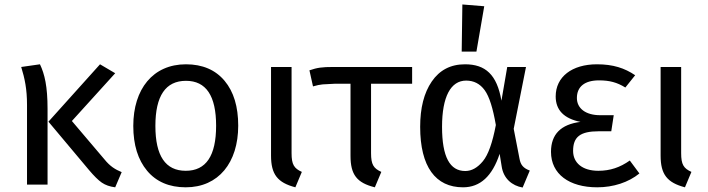

<svg xmlns="http://www.w3.org/2000/svg" viewBox="-20 -827 3172 860"><path d="M75 -527C91 -475 101 -428 101 -357V0H193V-339C193 -440 180 -495 159 -539ZM496 -499 428 -539 197 -282 379 -65C401 -39 420 -20 436 -9C452 2 472 9 496 12L525 -56C496 -68 473 -82 448 -113L302 -285Z M813 -539C665 -539 577 -428 577 -263C577 -178 598 -111 639 -62C680 -13 738 12 812 12C959 12 1047 -99 1047 -264C1047 -349 1027 -416 986 -465C945 -514 887 -539 813 -539ZM813 -465C903 -465 948 -398 948 -264C948 -129 903 -62 812 -62C721 -62 676 -129 676 -263C676 -398 722 -465 813 -465Z M1286 -527H1194V-130C1194 -46 1223 -9 1303 12L1332 -57C1297 -73 1286 -90 1286 -141Z M1826 -452V-527H1473C1422 -527 1401 -524 1366 -512L1382 -440C1399 -445 1413 -448 1425 -449C1436 -450 1455 -451 1481 -452H1550V-129C1550 -45 1578 -8 1659 12L1688 -57C1653 -73 1642 -90 1642 -141V-452Z M2048 -596H2114L2149 -799L2051 -807ZM2063 -539C1998 -539 1949 -513 1914 -462C1879 -411 1862 -343 1862 -259C1862 -80 1931 12 2054 12C2131 12 2185 -38 2218 -138L2227 -82C2235 -27 2274 5 2321 13L2353 -63C2324 -74 2312 -88 2307 -116L2281 -250L2336 -527H2252L2226 -376C2206 -493 2154 -539 2063 -539ZM2068 -466C2102 -466 2130 -452 2151 -423C2172 -394 2188 -342 2201 -267C2186 -188 2167 -134 2143 -105C2119 -76 2093 -61 2064 -61C1995 -61 1960 -124 1960 -259C1960 -394 1999 -466 2068 -466Z M2654 -539C2542 -539 2469 -483 2469 -395C2469 -334 2506 -296 2580 -281C2492 -270 2448 -225 2448 -147C2448 -47 2530 12 2655 12C2727 12 2795 -10 2844 -50L2801 -108C2757 -77 2713 -62 2660 -62C2588 -62 2547 -98 2547 -151C2547 -214 2579 -239 2662 -239H2718L2729 -311H2668C2604 -311 2564 -341 2564 -388C2564 -439 2599 -467 2663 -467C2710 -467 2744 -458 2781 -435L2825 -490C2778 -522 2726 -539 2654 -539Z M3031 -527H2939V-130C2939 -46 2968 -9 3048 12L3077 -57C3042 -73 3031 -90 3031 -141Z"/></svg>

Font: Fira Sans
Style: Regular
Weight: 400
Designer: Carrois Corporate & Edenspiekermann AG
Foundry: Carrois Corporate GbR & Edenspiekermann AG
Version: Version 4.203